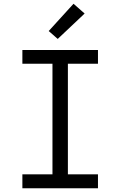

<svg xmlns="http://www.w3.org/2000/svg" viewBox="-20 -1001 640 1021"><path d="M99 0V-74H259V-662H99V-735H501V-662H341V-74H501V0ZM287 -794 239 -836 371 -981 430 -929Z"/></svg>

Font: Iosevka Extended
Style: Regular
Weight: 400
Width: 7
Monospace: yes
Designer: Belleve Invis
Foundry: Belleve Invis
Version: Version 32.5.0; ttfautohint (v1.8.4)